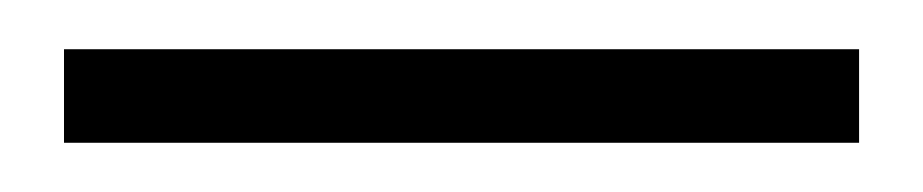

<svg xmlns="http://www.w3.org/2000/svg" viewBox="-20 -662 375 78"><path d="M6 -604V-642H329V-604Z"/></svg>

Font: DM Sans 36pt ExtraLight
Style: Regular
Weight: 250
Designer: Colophon Foundry, Jonny Pinhorn
Foundry: Colophon Foundry
Version: Version 4.004;gftools[0.9.30]